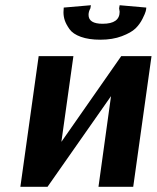

<svg xmlns="http://www.w3.org/2000/svg" viewBox="-20 -715 600 735"><path d="M444 -500H560L490 0H357L405 -347L162 0H58L128 -500H261L215 -172ZM373 -624Q438 -624 438 -670L436 -683L438 -695L540 -686Q540 -681 538 -672.5Q536 -664 525.5 -643Q515 -622 498.5 -606Q482 -590 446.5 -576.5Q411 -563 364 -563Q320 -563 289.5 -574Q259 -585 246 -603.5Q233 -622 228 -637Q223 -652 223 -668L224 -686L328 -695L326 -683Q319 -671 319 -658Q319 -624 373 -624Z"/></svg>

Font: Arsenal
Style: Bold Italic
Weight: 700
Italic angle: -9°
Designer: Andrij Shevchenko
Foundry: Stairsfor.com
Version: Version 1.000